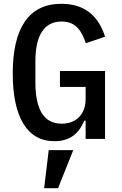

<svg xmlns="http://www.w3.org/2000/svg" viewBox="-20 -730 640 1009"><path d="M212 259H285L365 59H236ZM430 0H532V-357H295V-273H430V-210C430 -134 385 -80 304 -80C202 -80 166 -169 166 -297V-408C166 -536 207 -617 304 -617C381 -617 410 -564 431 -503L532 -537C503 -630 440 -710 303 -710C130 -710 47 -581 47 -344C47 -117 121 12 266 12C359 12 399 -40 423 -96H430Z"/></svg>

Font: IBM Mono Medium
Style: Regular
Weight: 500
Monospace: yes
Designer: Mike Abbink, Paul van der Laan, Pieter van Rosmalen
Foundry: Bold Monday
Version: Version 2.3